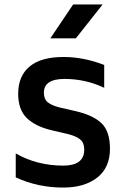

<svg xmlns="http://www.w3.org/2000/svg" viewBox="-20 -829 567 866"><path d="M207 -656 310 -809H443L322 -656ZM265 17Q150 17 51 -29V-137Q147 -82 265 -82Q360 -82 360 -154Q360 -184 343 -199Q326 -214 288 -224L215 -241Q141 -258 101.5 -296Q62 -334 62 -406Q62 -486 113.5 -529Q165 -572 267 -572Q357 -572 450 -536V-433Q366 -473 271 -473Q178 -473 178 -411Q178 -382 195 -368Q212 -354 246 -345L320 -328Q399 -310 437.5 -273.5Q476 -237 476 -158Q476 -73 418.5 -28Q361 17 265 17Z"/></svg>

Font: Biryani DemiBold
Style: Regular
Weight: 600
Designer: Dan Reynolds and Mathieu Réguer
Foundry: Dan Reynolds and Mathieu Réguer
Version: Version 1.003;PS 001.003;hotconv 1.0.70;makeotf.lib2.5.58329